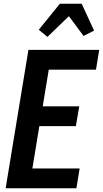

<svg xmlns="http://www.w3.org/2000/svg" viewBox="-20 -1000 547 1020"><path d="M10 0 131 -735H507L490 -630H239L207 -435H401L383 -330H189L152 -105H403L386 0ZM232 -804 186 -842 298 -980H414L480 -837L471 -833L424 -809L346 -914Z"/></svg>

Font: Iosevka Curly Extrabold
Style: Italic
Weight: 800
Italic angle: -9°
Monospace: yes
Designer: Belleve Invis
Foundry: Belleve Invis
Version: Version 22.1.2; ttfautohint (v1.8.4)